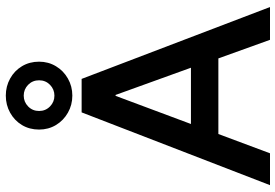

<svg xmlns="http://www.w3.org/2000/svg" viewBox="-170 -818 987 688"><g transform="rotate(-90 324.0 -473.5)"><path d="M5 0 265.8 -675H385.8L643.3 0H525.8L459.2 -185H188.3L119.2 0ZM224.2 -283.3H425.8L328.3 -553.3H325ZM325.8 -708.3Q292.5 -708.3 264.6 -724.2Q236.7 -740 220.4 -767.1Q204.2 -794.2 204.2 -827.5Q204.2 -861.7 220.4 -888.8Q236.7 -915.8 264.6 -931.2Q292.5 -946.7 325.8 -946.7Q359.2 -946.7 387.1 -931.2Q415 -915.8 431.2 -888.8Q447.5 -861.7 447.5 -827.5Q447.5 -794.2 431.2 -767.1Q415 -740 387.1 -724.2Q359.2 -708.3 325.8 -708.3ZM325.8 -772.5Q348.3 -772.5 364.6 -788.3Q380.8 -804.2 380.8 -827.5Q380.8 -850.8 364.6 -866.7Q348.3 -882.5 325.8 -882.5Q303.3 -882.5 287.1 -866.7Q270.8 -850.8 270.8 -827.5Q270.8 -804.2 287.1 -788.3Q303.3 -772.5 325.8 -772.5Z"/></g></svg>

Font: Funnel Sans Light Medium
Style: Regular
Weight: 500
Version: Version 1.000